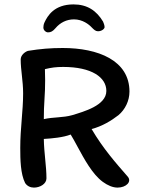

<svg xmlns="http://www.w3.org/2000/svg" viewBox="-20 -851 644 872"><path d="M448 -753C418 -803 376 -831 314 -831C226 -831 196 -779 182 -749C178 -741 177 -731 177 -726C177 -713 189 -704 198 -704C211 -704 220 -709 232 -723C253 -748 282 -763 316 -763C355 -763 384 -740 396 -727C407 -716 414 -709 425 -709C442 -709 455 -720 455 -728C455 -736 450 -749 448 -753ZM396 -265C443 -277 486 -303 518 -328C548 -353 568 -393 568 -435C568 -577 425 -633 265 -633C209 -633 163 -629 107 -620C94 -616 74 -601 74 -581C74 -532 85 -484 85 -427C85 -347 72 -268 72 -180C72 -126 73 -62 94 -20C103 -6 118 1 134 1C162 1 191 -16 191 -41C191 -97 180 -155 179 -220C216 -222 268 -227 301 -240C310 -226 321 -205 332 -185C362 -130 399 -60 447 -25C469 -9 492 1 514 1C553 1 580 -26 560 -49C506 -111 449 -175 396 -265ZM463 -438C463 -372 360 -344 308 -328C266 -316 224 -320 179 -310C179 -342 180 -372 182 -400C184 -428 185 -456 185 -486C185 -502 184 -519 184 -537C213 -544 234 -547 267 -547C396 -547 463 -500 463 -438Z"/></svg>

Font: Itim
Style: Regular
Weight: 400
Designer: CadsonDemak Team
Foundry: Pablo Impallari
Version: Version 1.002;PS 001.002;hotconv 1.0.88;makeotf.lib2.5.64775